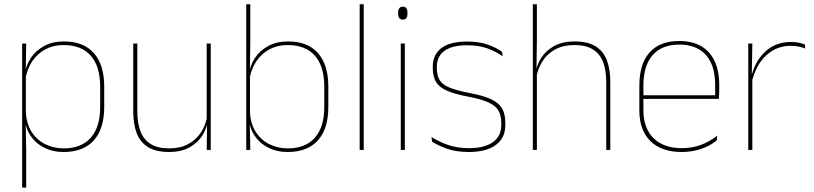

<svg xmlns="http://www.w3.org/2000/svg" viewBox="-20 -684 3712 876"><path d="M270 9.5Q220 9.5 180.2 -11Q140.5 -31.5 117 -68.5Q93.5 -105.5 93 -155.5H87L98 -172Q101 -117.5 125.2 -80.8Q149.5 -44 187.8 -25.5Q226 -7 271 -7Q351 -7 394 -55.5Q437 -104 437 -196V-288.5Q437 -381 394.2 -429.8Q351.5 -478.5 269.5 -478.5Q223.5 -478.5 187 -459Q150.5 -439.5 127 -404.5Q103.5 -369.5 96 -323L87 -341.5H92.5Q97.5 -384 120.2 -418.8Q143 -453.5 181.5 -474.2Q220 -495 271.5 -495Q361 -495 408.2 -441.8Q455.5 -388.5 455.5 -288.5V-196Q455.5 -96 407.8 -43.2Q360 9.5 270 9.5ZM99.5 172H81V-485.5H99.5L97.5 -356L98 -346.5V-138L97 -130.5L99.5 0Z M588 -485.5H606.5V-175.5Q606.5 -123 620.8 -85.2Q635 -47.5 667 -27.2Q699 -7 752.5 -7Q802.5 -7 839 -26.8Q875.5 -46.5 897.8 -81.2Q920 -116 926.5 -160.5L935.5 -141.5H930Q925.5 -101 903.8 -66.5Q882 -32 843.8 -11.2Q805.5 9.5 751.5 9.5Q691.5 9.5 655.5 -12.8Q619.5 -35 603.8 -76.2Q588 -117.5 588 -174.5ZM923 -485.5H941.5V0H923L925 -127H923Z M1292.5 9.5Q1242.5 9.5 1202.8 -11Q1163 -31.5 1139.5 -68.5Q1116 -105.5 1115.5 -155.5H1109.5L1120.5 -172Q1123.5 -117.5 1147.8 -80.8Q1172 -44 1210.2 -25.5Q1248.5 -7 1293.5 -7Q1373.5 -7 1416.5 -55.5Q1459.5 -104 1459.5 -196V-288.5Q1459.5 -381 1416.8 -429.8Q1374 -478.5 1292 -478.5Q1246 -478.5 1209.5 -459Q1173 -439.5 1149.5 -404.5Q1126 -369.5 1118.5 -323L1109.5 -341.5H1115Q1120 -384 1142.8 -418.8Q1165.5 -453.5 1204 -474.2Q1242.5 -495 1294 -495Q1383.5 -495 1430.8 -441.8Q1478 -388.5 1478 -288.5V-196Q1478 -96 1430.2 -43.2Q1382.5 9.5 1292.5 9.5ZM1122 0H1103.5V-664.5H1122V-494.5L1120 -356L1120.5 -346.5V-138L1119.5 -130.5Z M1639.5 0H1621V-664.5H1639.5Z M1827 0H1808.5V-485.5H1827ZM1818 -594.5Q1807.5 -594.5 1802 -601.2Q1796.5 -608 1796.5 -622V-626.5Q1796.5 -640 1802 -646.8Q1807.5 -653.5 1818 -653.5Q1828.5 -653.5 1833.8 -646.8Q1839 -640 1839 -626.5V-622Q1839 -608 1833.8 -601.2Q1828.5 -594.5 1818 -594.5Z M2119.5 9.5Q2061 9.5 2019.2 -5.5Q1977.5 -20.5 1951.5 -37.5L1948.5 -59Q1983.5 -37 2024.8 -22.5Q2066 -8 2120.5 -8Q2189 -8 2228 -34.8Q2267 -61.5 2267 -113.5V-123.5Q2267 -157 2254.5 -179Q2242 -201 2209.5 -216.2Q2177 -231.5 2116.5 -243Q2055 -254.5 2019.5 -270Q1984 -285.5 1969.2 -310.5Q1954.5 -335.5 1954.5 -374.5V-379.5Q1954.5 -434.5 1993.8 -464.5Q2033 -494.5 2111.5 -494.5Q2167.5 -494.5 2207.2 -480Q2247 -465.5 2270.5 -447.5L2273.5 -427Q2243 -449 2203.8 -463.2Q2164.5 -477.5 2111 -477.5Q2064 -477.5 2033.5 -465.8Q2003 -454 1988 -432Q1973 -410 1973 -379.5V-374.5Q1973 -339.5 1986.2 -318.2Q1999.5 -297 2032 -284Q2064.5 -271 2121 -260Q2185 -248 2220.8 -231.2Q2256.5 -214.5 2271 -188.8Q2285.5 -163 2285.5 -124.5V-113.5Q2285.5 -54 2241.8 -22.2Q2198 9.5 2119.5 9.5Z M2764.5 0H2746V-310Q2746 -363 2731.8 -400.5Q2717.5 -438 2685.5 -458.2Q2653.5 -478.5 2600 -478.5Q2550 -478.5 2513.5 -458.8Q2477 -439 2455 -404.5Q2433 -370 2426 -325.5L2415 -344H2422.5Q2427 -385 2448.8 -419.2Q2470.5 -453.5 2508.8 -474.2Q2547 -495 2601 -495Q2661.5 -495 2697.2 -472.8Q2733 -450.5 2748.8 -409.2Q2764.5 -368 2764.5 -311ZM2429.5 0H2411V-664.5H2429.5V-495.5L2427.5 -357L2429.5 -354Z M3089.5 9.5Q2998 9.5 2947.5 -40.2Q2897 -90 2897 -180.5V-292.5Q2897 -392.5 2943.8 -444.8Q2990.5 -497 3079.5 -497Q3138 -497 3178.8 -473.5Q3219.5 -450 3240.5 -405.2Q3261.5 -360.5 3261.5 -296.5V-279.5Q3261.5 -268.5 3261.2 -257.5Q3261 -246.5 3260 -233H3243Q3243 -250.5 3243 -266.5Q3243 -282.5 3243 -296Q3243 -355.5 3224.2 -396.5Q3205.5 -437.5 3169 -459Q3132.5 -480.5 3079.5 -480.5Q2999.5 -480.5 2957.5 -432.5Q2915.5 -384.5 2915.5 -292.5V-243.5V-239.5V-181Q2915.5 -140 2927.2 -108Q2939 -76 2961.5 -53.8Q2984 -31.5 3016.5 -19.8Q3049 -8 3090 -8Q3137.5 -8 3177.5 -22.8Q3217.5 -37.5 3252.5 -65L3250 -43Q3220.5 -19 3179.5 -4.8Q3138.5 9.5 3089.5 9.5ZM3253.5 -233H2905.5V-249.5H3253.5Z M3409.5 -308.5 3400 -320.5 3405.5 -325Q3422 -402 3470 -447.2Q3518 -492.5 3588 -492.5Q3609 -492.5 3625.2 -489Q3641.5 -485.5 3652.5 -480.5L3654 -462.5Q3641 -468 3624 -471.5Q3607 -475 3586.5 -475Q3525 -475 3477.8 -433.2Q3430.5 -391.5 3409.5 -308.5ZM3412.5 0H3394V-485.5H3412.5L3410 -335L3412.5 -332.5Z"/></svg>

Font: Anek Kannada Medium Thin
Style: Regular
Weight: 250
Version: Version 1.003